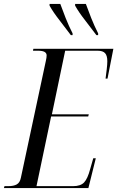

<svg xmlns="http://www.w3.org/2000/svg" viewBox="-48 -964 601 984"><path d="M-28 0 -25 -10H-5Q22 -10 38 -19Q54 -28 59 -53L187 -652Q189 -660 190 -667.5Q191 -675 191 -680Q191 -704 148 -704H121L123 -714H533L503 -561H493Q496 -584 499 -609Q502 -634 502 -650Q502 -679 490.5 -691.5Q479 -704 453 -704H286L218 -378H407L404 -367H214L139 -10H327Q365 -10 383 -29Q401 -48 414 -97L430 -153H443L405 0ZM315 -784Q287 -822 256 -861.5Q225 -901 206 -935V-944H261Q272 -913 288.5 -871.5Q305 -830 324 -793V-784ZM446 -784Q418 -822 387 -861.5Q356 -901 337 -935V-944H392Q403 -913 419.5 -871.5Q436 -830 455 -793V-784Z"/></svg>

Font: Noto Serif Display ExtraCondensed
Style: Italic
Weight: 400
Width: 2
Italic angle: -12°
Designer: Monotype Design Team
Foundry: Monotype Imaging Inc.
Version: Version 2.009